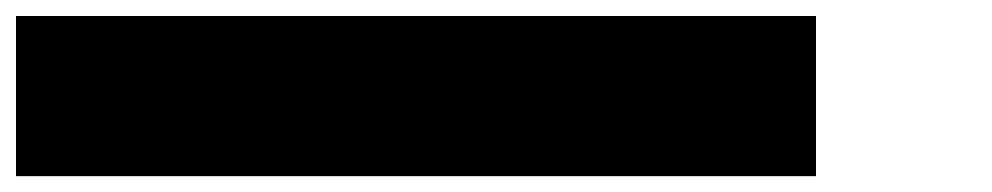

<svg xmlns="http://www.w3.org/2000/svg" viewBox="-20 -20 1240 240"><path d="M0 0H1000V200.2H0Z"/></svg>

Font: QuinqueFive
Style: Regular
Weight: 400
Monospace: yes
Designer: GGBotNet
Foundry: GGBotNet
Version: 1.1